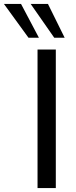

<svg xmlns="http://www.w3.org/2000/svg" viewBox="-106 -957 388 977"><path d="M85 0V-705H178V0ZM170 -765 50 -937H138L223 -765ZM39 -765 -86 -937H1L92 -765Z"/></svg>

Font: Nunito Sans 12pt ExtraLight 12pt Medium
Style: Regular
Weight: 500
Version: Version 3.101;gftools[0.9.27]